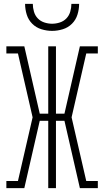

<svg xmlns="http://www.w3.org/2000/svg" viewBox="-20 -975 540 995"><path d="M106 0H13V-37H73L149 -367L73 -698H13V-735H106L186 -386H230V-735H270V-386H314L394 -735H487V-698H427L351 -367L427 -37H487V0H394L314 -349H270V0H230V-349H186ZM250 -815Q222 -815 194.5 -823.5Q167 -832 147 -852Q127 -872 118.5 -899.5Q110 -927 110 -955H150Q150 -935 156 -914.5Q162 -894 176 -879.5Q190 -865 210 -858.5Q230 -852 250 -852Q270 -852 290 -858.5Q310 -865 324 -879.5Q338 -894 344 -914.5Q350 -935 350 -955H390Q390 -927 381.5 -899.5Q373 -872 353 -852Q333 -832 305.5 -823.5Q278 -815 250 -815Z"/></svg>

Font: Iosevka Curly Slab Extralight
Style: Regular
Weight: 200
Monospace: yes
Designer: Belleve Invis
Foundry: Belleve Invis
Version: Version 22.1.2; ttfautohint (v1.8.4)